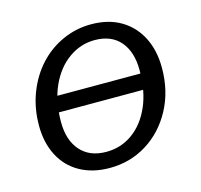

<svg xmlns="http://www.w3.org/2000/svg" viewBox="-85 -633 770 735"><g transform="rotate(-15 299.5 -265.0)"><path d="M497 -246H101V-309H497ZM264 10Q196 10 146 -18Q96 -46 69.5 -97.5Q43 -149 43 -216Q43 -286 66 -345.5Q89 -405 129 -448.5Q169 -492 222.5 -516Q276 -540 335 -540Q404 -540 453 -511Q502 -482 528.5 -430Q555 -378 555 -309Q555 -217 516 -144.5Q477 -72 411 -31Q345 10 264 10ZM267 -53Q325 -53 371 -86Q417 -119 443.5 -179Q470 -239 470 -322Q470 -395 434.5 -436.5Q399 -478 333 -478Q277 -478 230 -444.5Q183 -411 155.5 -350.5Q128 -290 128 -208Q128 -136 164.5 -94.5Q201 -53 267 -53Z"/></g></svg>

Font: Libre Franklin
Style: Italic
Weight: 400
Italic angle: -8°
Designer: Pablo Impallari, Rodrigo Fuenzalida, Nhung Nguyen
Foundry: Impallari Type
Version: Version 3.000